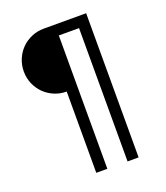

<svg xmlns="http://www.w3.org/2000/svg" viewBox="-139 -851 817 946"><g transform="rotate(-20 270.0 -378.0)"><path d="M260 0H202V-426Q167 -426 137 -439Q107 -452 85 -474Q63 -496 50 -526Q37 -556 37 -591Q37 -625 50 -655.5Q63 -686 85 -708Q107 -730 137 -743Q167 -756 202 -756H424V0H366V-699H260Z"/></g></svg>

Font: Josefin Sans
Style: Regular
Weight: 400
Designer: Santiago Orozco
Foundry: Typemade
Version: Version 1.0